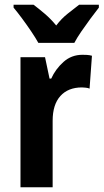

<svg xmlns="http://www.w3.org/2000/svg" viewBox="-20 -786 435 806"><path d="M326 -556Q334 -556 344.5 -555.5Q355 -555 366 -552L356 -414Q350 -417 339 -418Q328 -419 324 -419Q266 -419 233.5 -383Q201 -347 201 -279V0H66V-546H169L188 -456H195Q213 -496 246.5 -526Q280 -556 326 -556ZM141 -606Q130 -626 111.5 -653.5Q93 -681 73 -708Q53 -735 37 -754V-766H121Q141 -751 167 -729Q193 -707 216 -679Q238 -708 264 -728.5Q290 -749 312 -766H395V-754Q380 -735 360 -708Q340 -681 321.5 -654Q303 -627 292 -606Z"/></svg>

Font: Noto Sans Malayalam Condensed
Style: Bold
Weight: 700
Width: 3
Designer: Jelle Bosma - Monotype Design Team
Foundry: Monotype Imaging Inc.
Version: Version 2.104; ttfautohint (v1.8.4.7-5d5b)